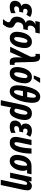

<svg xmlns="http://www.w3.org/2000/svg" viewBox="1914 -2727 1051 4923"><g transform="rotate(90 2439.5 -265.5)"><path d="M314 -27V-139Q250 -104 198 -104Q140 -104 140 -154Q140 -191 166 -212Q192 -233 233 -233H280L301 -333H263Q204 -333 204 -379Q204 -446 266 -446Q314 -446 354 -413L414 -513Q379 -537 340.5 -547.5Q302 -558 259 -558Q176 -558 125.5 -512Q75 -466 75 -398Q75 -353 90.5 -327Q106 -301 130 -291L129 -286Q62 -273 30 -224.5Q-2 -176 -2 -125Q-2 10 161 10Q198 10 238 1Q278 -8 314 -27Z M603 184Q690 88 690 -6Q690 -49 669.5 -73.5Q649 -98 616 -113Q587 -128 568 -143.5Q549 -159 549 -194Q549 -258 582.5 -297.5Q616 -337 675 -337H726L750 -452H701Q635 -452 635 -510Q635 -569 672.5 -608Q710 -647 766 -647H814L838 -760H541L517 -646H553Q584 -646 615 -651Q562 -635 530 -591Q498 -547 498 -495Q498 -423 561 -401L560 -397Q481 -372 443 -307Q405 -242 405 -165Q405 -57 501 -13Q548 8 549 40Q549 71 520 114.5Q491 158 468 184Z M1210 -375Q1210 -460 1168 -509Q1126 -558 1052 -558Q980 -558 930.5 -518.5Q881 -479 850.5 -418.5Q820 -358 806.5 -291.5Q793 -225 793 -172Q793 -86 835 -38Q877 10 953 10Q1044 10 1100.5 -53.5Q1157 -117 1183.5 -206.5Q1210 -296 1210 -375ZM928 -171Q928 -215 940.5 -279.5Q953 -344 976.5 -394Q1000 -444 1034 -444Q1075 -444 1075 -376Q1075 -329 1062 -265Q1049 -201 1025 -152.5Q1001 -104 969 -104Q928 -104 928 -171Z M1642 1V-117Q1621 -111 1608 -111Q1580 -111 1578 -163L1567 -587Q1564 -668 1541 -717.5Q1518 -767 1439 -767Q1399 -767 1359 -757V-646Q1382 -654 1394 -654Q1411 -654 1421 -640.5Q1431 -627 1432 -591V-524L1176 0H1315L1429 -255Q1435 -268 1440.5 -286Q1446 -304 1450 -319Q1449 -301 1449 -282.5Q1449 -264 1449 -247L1448 -147Q1449 -79 1471.5 -34.5Q1494 10 1571 10Q1607 10 1642 1Z M1996 -606Q2017 -633 2048.5 -682Q2080 -731 2098 -759L2100 -769H1978Q1970 -747 1948 -694.5Q1926 -642 1915 -619L1912 -606ZM2114 -375Q2114 -460 2072 -509Q2030 -558 1956 -558Q1884 -558 1834.5 -518.5Q1785 -479 1754.5 -418.5Q1724 -358 1710.5 -291.5Q1697 -225 1697 -172Q1697 -86 1739 -38Q1781 10 1857 10Q1948 10 2004.5 -53.5Q2061 -117 2087.5 -206.5Q2114 -296 2114 -375ZM1832 -171Q1832 -215 1844.5 -279.5Q1857 -344 1880.5 -394Q1904 -444 1938 -444Q1979 -444 1979 -376Q1979 -329 1966 -265Q1953 -201 1929 -152.5Q1905 -104 1873 -104Q1832 -104 1832 -171Z M2538 -193Q2574 -275 2594 -380Q2614 -485 2614 -560Q2614 -678 2570.5 -724.5Q2527 -771 2460 -771Q2385 -771 2332.5 -718Q2280 -665 2245.5 -581.5Q2211 -498 2192 -407Q2166 -292 2166 -196Q2166 10 2322 10Q2397 10 2449.5 -48Q2502 -106 2538 -193ZM2445 -661Q2483 -661 2483 -586Q2483 -560 2478.5 -523Q2474 -486 2466 -437H2336Q2357 -534 2384 -597.5Q2411 -661 2445 -661ZM2291 -174Q2291 -198 2296.5 -237Q2302 -276 2312 -328H2444Q2424 -244 2396.5 -171.5Q2369 -99 2330 -99Q2291 -99 2291 -174Z M2762 -144 2790 -276Q2811 -373 2830 -408Q2849 -443 2877 -443Q2917 -443 2917 -376Q2917 -341 2905 -276.5Q2893 -212 2869.5 -159.5Q2846 -107 2811 -107Q2793 -107 2781 -118.5Q2769 -130 2762 -144ZM2681 240 2719 52Q2723 34 2727.5 11.5Q2732 -11 2733 -31Q2768 10 2837 10Q2908 10 2956.5 -56Q3005 -122 3030 -212Q3055 -302 3055 -376Q3055 -460 3013 -509Q2971 -558 2887 -558Q2786 -558 2736 -489.5Q2686 -421 2658 -286L2547 240Z M3385 -27V-139Q3321 -104 3269 -104Q3211 -104 3211 -154Q3211 -191 3237 -212Q3263 -233 3304 -233H3351L3372 -333H3334Q3275 -333 3275 -379Q3275 -446 3337 -446Q3385 -446 3425 -413L3485 -513Q3450 -537 3411.5 -547.5Q3373 -558 3330 -558Q3247 -558 3196.5 -512Q3146 -466 3146 -398Q3146 -353 3161.5 -327Q3177 -301 3201 -291L3200 -286Q3133 -273 3101 -224.5Q3069 -176 3069 -125Q3069 10 3232 10Q3269 10 3309 1Q3349 -8 3385 -27Z M3917 -548H3784Q3782 -492 3774.5 -418Q3767 -344 3751.5 -273.5Q3736 -203 3712.5 -157Q3689 -111 3655 -111Q3623 -111 3623 -161Q3623 -190 3632 -231L3699 -548H3565L3503 -253Q3488 -184 3488 -139Q3488 -69 3524 -30Q3560 9 3641 9Q3724 9 3777.5 -42Q3831 -93 3861 -176Q3891 -259 3903.5 -356.5Q3916 -454 3917 -548Z M4359 -326Q4359 -363 4352.5 -388.5Q4346 -414 4335 -434H4423L4447 -548H4239Q4131 -548 4067.5 -488.5Q4004 -429 3976.5 -342.5Q3949 -256 3949 -173Q3949 -87 3991.5 -38.5Q4034 10 4109 10Q4186 10 4242 -43.5Q4298 -97 4328.5 -174.5Q4359 -252 4359 -326ZM4084 -172Q4084 -222 4097.5 -283Q4111 -344 4139.5 -389Q4168 -434 4215 -434H4224Q4228 -408 4228 -371Q4228 -320 4215.5 -257.5Q4203 -195 4179.5 -149.5Q4156 -104 4125 -104Q4084 -104 4084 -172Z M4722 240 4848 -350Q4858 -405 4858 -437Q4858 -505 4823.5 -531.5Q4789 -558 4745 -558Q4676 -558 4627 -481H4624L4628 -548H4521L4404 0H4539L4599 -286Q4614 -352 4634.5 -394Q4655 -436 4687 -436Q4717 -436 4717 -397Q4717 -382 4713.5 -360Q4710 -338 4706 -316L4588 240Z"/></g></svg>

Font: Noto Sans UI Condensed ExtraBold
Style: Italic
Weight: 800
Width: 3
Designer: Monotype Design Team
Foundry: Monotype Imaging Inc.
Version: 1.001